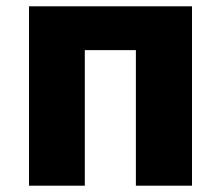

<svg xmlns="http://www.w3.org/2000/svg" viewBox="-20 -589 700 609"><path d="M72 -569H589V0H411V-430H249V0H72Z"/></svg>

Font: KaiGen Gothic KR Heavy
Style: Heavy
Weight: 900
Designer: Ryoko NISHIZUKA  (kana & ideographs); Paul D. Hunt (Latin, Greek & Cyrillic); Wenlong ZHANG  (bopomofo); Sandoll Communi
Foundry: Adobe Systems Incorporated
Version: Version 1.002 March 28, 2018